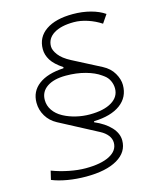

<svg xmlns="http://www.w3.org/2000/svg" viewBox="-127 -851 841 1044"><g transform="rotate(-15 293.0 -329.5)"><path d="M227.1 106.9Q173.8 106.9 123.3 98.4Q72.8 89.8 36.6 74.7L48.3 25.4Q94.7 43 144.3 52.7Q193.8 62.5 236.3 62.5Q322.8 62.5 371.1 37.4Q419.4 12.2 419.4 -32.2Q419.4 -55.2 404.5 -74.2Q389.6 -93.3 363.8 -106.9L148.9 -220.2Q111.3 -240.2 90.3 -275.1Q69.3 -310.1 69.3 -350.6Q69.3 -414.6 119.1 -451.9Q168.9 -489.3 259.3 -494.1L261.2 -500Q214.8 -530.8 196.3 -560.8Q177.7 -590.8 177.7 -623Q177.7 -690.4 232.4 -728Q287.1 -765.6 384.3 -765.6Q437 -765.6 483.9 -753.2Q530.8 -740.7 562 -718.8L530.3 -672.4Q495.6 -695.3 455.3 -708.5Q415 -721.7 378.4 -721.7Q306.2 -721.7 265.4 -696.3Q224.6 -670.9 224.6 -626Q224.6 -604.5 244.9 -577.4Q265.1 -550.3 311 -526.4L467.8 -445.3Q508.3 -424.3 528.3 -389.6Q548.3 -355 548.3 -322.8Q548.3 -254.4 495.1 -215.1Q441.9 -175.8 346.2 -172.9L344.2 -167.5Q402.3 -142.6 434.6 -107.4Q466.8 -72.3 466.8 -32.7Q466.8 32.7 403.6 69.8Q340.3 106.9 227.1 106.9ZM333.5 -214.4Q412.6 -214.4 457.3 -241.5Q502 -268.6 502 -315.9Q502 -338.4 492.2 -359.4Q482.4 -380.4 463.4 -394L453.1 -401.4Q421.4 -424.3 371.1 -438.2Q320.8 -452.1 261.2 -452.1Q193.4 -452.1 155 -426Q116.7 -399.9 116.7 -353.5Q116.7 -321.3 135 -294.7Q153.3 -268.1 184.6 -251L190.9 -247.6Q219.7 -232.4 257.3 -223.4Q294.9 -214.4 333.5 -214.4Z"/></g></svg>

Font: Cascadia Mono ExtraLight
Style: Italic
Weight: 200
Italic angle: -10°
Monospace: yes
Designer: Aaron Bell
Foundry: Saja Typeworks
Version: Version 2404.023; ttfautohint (v1.8.4)